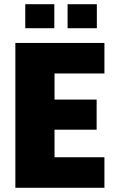

<svg xmlns="http://www.w3.org/2000/svg" viewBox="-20 -892 559 912"><path d="M53 0V-688H476V-543H239V-419H439V-276H239V-145H476V0ZM100 -758V-872H238V-758ZM301 -758V-872H440V-758Z"/></svg>

Font: Saira Semi Condensed ExtraBold
Style: Regular
Weight: 800
Width: 4
Designer: Hector Gatti with collaboration of the Omnibus-Type team
Foundry: Omnibus-Type
Version: Version 1.001; ttfautohint (v1.8)